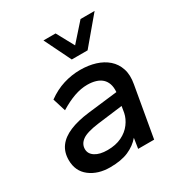

<svg xmlns="http://www.w3.org/2000/svg" viewBox="-166 -816 893 946"><g transform="rotate(-30 280.0 -343.0)"><path d="M189 10Q120 10 74.5 -25Q29 -60 29 -123Q29 -168 52 -199Q75 -230 120 -249Q165 -268 231 -276L400 -296Q402 -323 395.5 -342Q389 -361 375.5 -373.5Q362 -386 341 -392.5Q320 -399 293 -399Q257 -399 218.5 -385.5Q180 -372 136 -345L113 -419Q157 -451 204 -465.5Q251 -480 299 -480Q346 -480 385 -468Q424 -456 451.5 -432Q479 -408 491 -371.5Q503 -335 494 -286L444 0H353L362 -58Q335 -26 293.5 -8Q252 10 189 10ZM220 -70Q267 -70 301 -86.5Q335 -103 355.5 -130.5Q376 -158 382 -188L388 -224L245 -206Q177 -197 151 -178Q125 -159 125 -130Q125 -103 150.5 -86.5Q176 -70 220 -70ZM290 -545 216 -696H285L339 -597L427 -696H507L380 -545Z"/></g></svg>

Font: Gantari Medium
Style: Italic
Weight: 500
Italic angle: -10°
Designer: Anugrah Pasau
Foundry: Lafontype
Version: Version 1.000